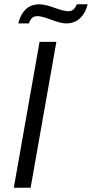

<svg xmlns="http://www.w3.org/2000/svg" viewBox="-20 -883 432 903"><path d="M65.9 -772.9Q75.2 -813.5 99.9 -838.1Q124.5 -862.8 165 -862.8Q191.4 -862.8 236.1 -846.4Q280.8 -830.1 301.8 -830.1Q329.1 -830.1 340.8 -862.8H392.1Q383.3 -823.2 357.4 -798.1Q331.5 -772.9 292 -772.9Q266.6 -772.9 221.7 -790Q176.8 -807.1 155.8 -807.1Q126 -807.1 116.2 -772.9ZM44.9 0 166 -686H245.1L124 0Z"/></svg>

Font: Archivo Light
Style: Italic
Weight: 300
Italic angle: -10°
Designer: Hector Gatti
Foundry: Omnibus-Type
Version: Version 2.001